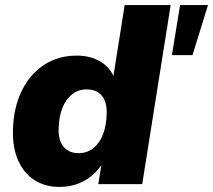

<svg xmlns="http://www.w3.org/2000/svg" viewBox="-20 -725 839 756"><path d="M215 11Q156 11 114 -17Q72 -45 50.5 -95.5Q29 -146 31 -213Q33 -299 64.5 -365Q96 -431 152 -468.5Q208 -506 282 -506Q336 -506 375.5 -482.5Q415 -459 431 -415L425 -416L471 -705H652L540 0H367L380 -81H383Q364 -51 338 -30.5Q312 -10 281 0.5Q250 11 215 11ZM289 -122Q323 -122 347.5 -141.5Q372 -161 385.5 -196Q399 -231 400 -275Q402 -322 381.5 -347.5Q361 -373 322 -373Q288 -373 263.5 -353.5Q239 -334 225.5 -299.5Q212 -265 211 -220Q209 -173 230 -147.5Q251 -122 289 -122ZM657 -508 689 -705H799L738 -508Z"/></svg>

Font: Nunito Sans 11pt Black
Style: Italic
Weight: 900
Italic angle: -9°
Version: Version 3.101;gftools[0.9.27]